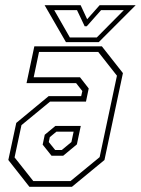

<svg xmlns="http://www.w3.org/2000/svg" viewBox="-20 -718 542 738"><path d="M93 0 12 -103 42.5 -245.5 167 -348.5H292L296.5 -368L272.5 -398.5H82L112 -540H371.5L452.5 -437L381.5 -103L256.5 0ZM108 -22H251L363 -114L429.5 -427L357.5 -518.5H130L109.5 -421H287.5L321 -378L310.5 -327.5H172.5L62.5 -237L36 -113ZM178 -119.5 144 -162 152 -200 193 -234H290.5L275.5 -163L223 -119.5ZM192 -141.5H217.5L254.5 -172L263 -212H197L171.5 -191L167.5 -172ZM233.5 -556 151.5 -698H290L315 -644L363 -698H501.5L359.5 -556ZM248.5 -574H352L456 -679H368.5L313.5 -617H305.5L276 -679H188.5Z"/></svg>

Font: Tourney Condensed ExtraLight
Style: Italic
Weight: 200
Width: 3
Italic angle: -12°
Designer: Tyler Finck
Foundry: Etcetera Type Co
Version: Version 1.010; ttfautohint (v1.8.3)